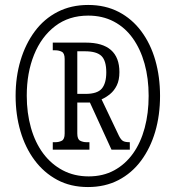

<svg xmlns="http://www.w3.org/2000/svg" viewBox="-20 -745 709 775"><path d="M335 10Q265 10 211 -19Q157 -48 119.5 -98.5Q82 -149 62.5 -215.5Q43 -282 43 -358Q43 -435 63 -501.5Q83 -568 120.5 -618.5Q158 -669 212.5 -697Q267 -725 336 -725Q405 -725 459 -697Q513 -669 550.5 -618.5Q588 -568 607 -501.5Q626 -435 626 -358Q626 -280 606.5 -213.5Q587 -147 549.5 -96.5Q512 -46 458 -18Q404 10 335 10ZM338 -33Q396 -33 441 -57.5Q486 -82 517 -125.5Q548 -169 564 -228.5Q580 -288 580 -358Q580 -429 563.5 -488Q547 -547 516 -590.5Q485 -634 439.5 -658Q394 -682 336 -682Q258 -682 202.5 -639.5Q147 -597 117.5 -524Q88 -451 88 -359Q88 -289 105 -229Q122 -169 154.5 -125.5Q187 -82 233.5 -57.5Q280 -33 338 -33ZM193 -141V-171H203Q218 -171 229.5 -177Q241 -183 241 -206V-507Q241 -530 229.5 -536Q218 -542 203 -542H193V-573H326Q394 -573 428 -543Q462 -513 462 -454Q462 -422 451.5 -400.5Q441 -379 424.5 -365.5Q408 -352 390 -344L460 -197Q468 -181 476.5 -176Q485 -171 504 -171V-141H430L343 -331H292V-206Q292 -183 303.5 -177Q315 -171 330 -171H341V-141ZM325 -366Q373 -366 391 -387.5Q409 -409 409 -453Q409 -500 389.5 -519Q370 -538 323 -538H292V-366Z"/></svg>

Font: Noto Serif Khmer ExtraCondensed
Style: Regular
Weight: 400
Width: 2
Designer: Danh Hong and the Monotype Design Team
Foundry: Monotype Imaging Inc.
Version: Version 2.004